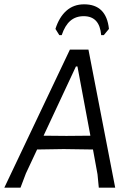

<svg xmlns="http://www.w3.org/2000/svg" viewBox="-34 -870 602 890"><path d="M500 0H424L418 -62L397 -177L261 -179L138 -177L86 -66L61 0H-14L290 -640H376ZM385 -241 325 -562H318L168 -241L274 -240ZM223 -736Q240 -790 273.5 -820Q307 -850 356 -850Q459 -850 471 -736L447 -707H435Q428 -795 354 -795Q317 -795 292 -773.5Q267 -752 252 -707H241Z"/></svg>

Font: Alegreya Sans SC
Style: Italic
Weight: 400
Italic angle: -7°
Designer: Juan Pablo del Peral
Foundry: Huerta Tipografica
Version: Version 2.008; ttfautohint (v1.6)